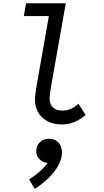

<svg xmlns="http://www.w3.org/2000/svg" viewBox="-20 -750 640 1182"><path d="M360.5 16Q285 16 240.2 -26.5Q195.5 -69 195.5 -135.5Q195.5 -151.5 197.8 -171Q200 -190.5 205 -220L286 -680.5L307.5 -651H126.5L140.5 -730H385L293.5 -212.5Q289 -187 287.2 -171.8Q285.5 -156.5 285.5 -144.5Q285.5 -108 306 -88.5Q326.5 -69 364.5 -69Q391 -69 415.2 -79.5Q439.5 -90 463 -111.5L507 -42Q472 -12.5 436.5 1.8Q401 16 360.5 16ZM194 412.5 159 355Q198 330 229.2 301.8Q260.5 273.5 283 237V254.5Q247.5 252.5 225.2 232.2Q203 212 203 179.5Q203 147 225.5 125.5Q248 104 281.5 104Q317.5 104 339.5 127Q361.5 150 361.5 189Q361.5 227 339.8 267.2Q318 307.5 280.2 344.8Q242.5 382 194 412.5Z"/></svg>

Font: Google Sans Code
Style: Italic
Weight: 400
Italic angle: -10°
Monospace: yes
Designer: Google Sans Code Authors
Foundry: Google LLC
Version: Version 6.000